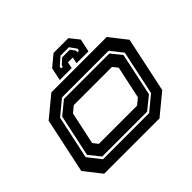

<svg xmlns="http://www.w3.org/2000/svg" viewBox="-159 -892 1093 1093"><g transform="rotate(-45 388.0 -345.0)"><path d="M108 0 27 -103 98 -437 223 -540H668.5L749.5 -437L678.5 -103L553.5 0ZM161.5 -63H533L621.5 -136L678.5 -404L621 -477H245.5L156 -403L100 -141ZM169.5 -77 115 -145 169 -399 247.5 -463H613L663.5 -400L608.5 -140L531 -77ZM207 -141.5H514.5L551.5 -172L593.5 -368L569.5 -398.5H262L225 -368L183 -172ZM509.5 -690 554 -634 537.5 -556H441.5L449.5 -594H410.5L402.5 -556H306.5L323 -634L390.5 -690ZM475.5 -651H407.5L360.5 -610L358 -597H372L374.5 -608L407.5 -637.5H469.5L490.5 -608L488 -597H502L504.5 -610Z"/></g></svg>

Font: Tourney Expanded Regular
Style: Bold Italic
Weight: 700
Width: 7
Italic angle: -12°
Designer: Tyler Finck
Foundry: Etcetera Type Co
Version: Version 1.010; ttfautohint (v1.8.3)